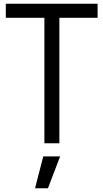

<svg xmlns="http://www.w3.org/2000/svg" viewBox="-20 -765 552 1025"><path d="M217 0V-670H11V-745H501V-670H297V0ZM167 240 211 70H301L236 240Z"/></svg>

Font: Kosmopol Plus Jakarta Sans
Style: Regular
Weight: 400
Designer: Gumpita Rahayu
Foundry: Tokotype
Version: Version 2.006